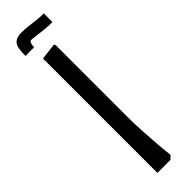

<svg xmlns="http://www.w3.org/2000/svg" viewBox="-276 -788 781 781"><g transform="rotate(-45 115.0 -397.5)"><path d="M70 0V-658L142 -667L145 -659V-247Q145 -206 147.5 -165Q150 -124 152.5 -89.5Q155 -55 157.5 -34.5Q160 -14 160 -14L145 0ZM27 -716Q27 -742 30.5 -759.5Q34 -777 46.5 -786Q59 -795 85 -795Q102 -795 122.5 -792.5Q143 -790 164.5 -787.5Q186 -785 202 -786V-736Q185 -735 161.5 -737.5Q138 -740 115.5 -743Q93 -746 78 -746L96 -751Q83 -745 80 -737.5Q77 -730 77 -716Z"/></g></svg>

Font: Fustat
Style: Regular
Weight: 400
Designer: Mohamed Gaber, Khaled Hosny, Laura Garcia Mut
Foundry: Kief Type Foundry, Alif Type Foundry, Hard Type Foundry
Version: Version 1.007